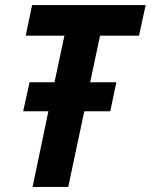

<svg xmlns="http://www.w3.org/2000/svg" viewBox="-20 -734 592 754"><path d="M108 0 170 -297H71L96 -411H194L233 -594H81L106 -714H552L526 -594H373L334 -411H437L413 -297H311L248 0Z"/></svg>

Font: Noto Sans SemiCondensed
Style: Bold Italic
Weight: 700
Width: 4
Italic angle: -12°
Designer: Monotype Design Team
Foundry: Monotype Imaging Inc.
Version: Version 2.013; ttfautohint (v1.8.4.7-5d5b)